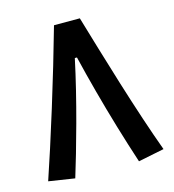

<svg xmlns="http://www.w3.org/2000/svg" viewBox="-105 -786 797 880"><g transform="rotate(-15 293.0 -346.5)"><path d="M354 -698.2Q373.5 -631.8 399.7 -544.4Q425.8 -457 455.1 -362.5Q484.4 -268.1 513.9 -179.2Q543.5 -90.3 569.3 -20L446.3 4.9Q418 -81.1 390.4 -173.6Q362.8 -266.1 338.4 -357.2Q314 -448.2 294.9 -528.3H284.7Q270 -459 251.7 -384.5Q233.4 -310.1 213.9 -238Q194.3 -166 176.3 -103.5Q158.2 -41 144 4.9L20.5 -14.2Q41.5 -76.2 68.1 -158.4Q94.7 -240.7 123.3 -333.3Q151.9 -425.8 179.7 -519.5Q207.5 -613.3 231.4 -698.2Z"/></g></svg>

Font: CaskaydiaCove NFP SemiBold
Style: Regular
Weight: 600
Designer: Aaron Bell
Foundry: Saja Typeworks
Version: Version 2111.001; VTT 6.35;Nerd Fonts 3.1.1